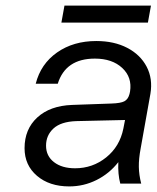

<svg xmlns="http://www.w3.org/2000/svg" viewBox="-20 -658 562 688"><path d="M211 -638H521L510 -577H200ZM484 -126Q477 -89 477.5 -60Q478 -31 486 0H411Q402 -34 404 -77Q372 -36 326 -13Q280 10 228 10Q157 10 112.5 -28Q68 -66 68 -127Q68 -195 113.5 -237Q159 -279 238 -282L379 -287Q412 -288 425.5 -295Q439 -302 444 -321L446 -330Q454 -381 418 -414.5Q382 -448 320 -448Q215 -448 187 -358H108Q126 -429 184.5 -470Q243 -511 325 -511Q389 -511 436 -486.5Q483 -462 505.5 -419Q528 -376 519 -322ZM145 -136Q145 -99 173.5 -77Q202 -55 249 -55Q312 -55 360.5 -94Q409 -133 422 -197L428 -228L253 -224Q198 -222 171.5 -197.5Q145 -173 145 -136Z"/></svg>

Font: Overused Grotesk
Style: Italic
Weight: 400
Italic angle: -10°
Version: Version 0.003